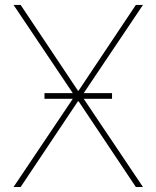

<svg xmlns="http://www.w3.org/2000/svg" viewBox="-20 -747 625 767"><path d="M62.5 -727.3 291.2 -384.9H294L522.7 -727.3H551.1L306.8 -363.6L551.1 0H522.7L294 -342.3H291.2L62.5 0H34.1L278.4 -363.6L34.1 -727.3ZM157.7 -352.3V-375H427.6V-352.3Z"/></svg>

Font: Inter Thin BETA
Style: Regular
Weight: 100
Designer: Rasmus Andersson
Foundry: rsms
Version: Version 3.011;git-f93a4a705